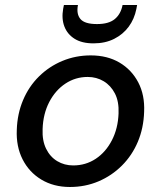

<svg xmlns="http://www.w3.org/2000/svg" viewBox="-20 -734 642 766"><path d="M259 12Q194 12 145 -17.5Q96 -47 70 -98.5Q44 -150 47 -216Q49 -280 72 -334.5Q95 -389 135.5 -429Q176 -469 229 -491Q282 -513 342 -513Q408 -513 456.5 -484.5Q505 -456 531.5 -405.5Q558 -355 555 -288Q553 -223 530 -168.5Q507 -114 466.5 -73.5Q426 -33 373 -10.5Q320 12 259 12ZM272 -74Q322 -74 362 -100.5Q402 -127 426.5 -174.5Q451 -222 453 -282Q455 -329 438.5 -361Q422 -393 393.5 -410Q365 -427 330 -427Q281 -427 241 -400.5Q201 -374 176.5 -327Q152 -280 150 -219Q148 -173 164 -140.5Q180 -108 208.5 -91Q237 -74 272 -74ZM353 -561Q307 -561 278 -579Q249 -597 237 -628Q225 -659 232 -699L235 -714H291Q284 -678 301 -658Q318 -638 367 -638Q414 -638 438 -658Q462 -678 469 -714H527L524 -698Q516 -658 493.5 -627.5Q471 -597 435.5 -579Q400 -561 353 -561Z"/></svg>

Font: DM Sans 17pt Medium
Style: Italic
Weight: 500
Italic angle: -10°
Version: Version 4.004;gftools[0.9.30]